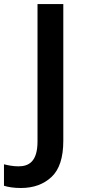

<svg xmlns="http://www.w3.org/2000/svg" viewBox="-96 -734 425 956"><path d="M7.8 202.1C70.8 202.1 121.6 183.6 160.6 147C199.7 110.4 219.2 50.3 219.2 -33.2V-713.9H90.8V-29.8C90.8 70.8 47.4 94.2 -3.9 94.2C-30.8 94.2 -54.7 89.4 -76.2 84V190.9C-56.2 197.3 -27.8 202.1 7.8 202.1Z"/></svg>

Font: Noto Reveo Sans
Style: Regular
Weight: 600
Designer: Monotype Design Team
Foundry: Monotype Imaging Inc.
Version: Version 2.007